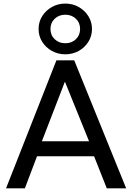

<svg xmlns="http://www.w3.org/2000/svg" viewBox="-20 -1030 723 1050"><path d="M13 0 288.5 -700H386L670 0H564L494.5 -175.5H182.5L116 0ZM209 -257.5H467L335 -583.5ZM337 -733Q297.5 -733 264.2 -751.2Q231 -769.5 211 -801Q191 -832.5 191 -871.5Q191 -910.5 211 -942Q231 -973.5 264.2 -992Q297.5 -1010.5 337 -1010.5Q377 -1010.5 410 -992Q443 -973.5 463 -942Q483 -910.5 483 -871.5Q483 -832.5 463 -801Q443 -769.5 410 -751.2Q377 -733 337 -733ZM337 -793.5Q372 -793.5 395 -815.5Q418 -837.5 418 -871.5Q418 -905.5 395 -927.5Q372 -949.5 337 -949.5Q302.5 -949.5 279.2 -927.5Q256 -905.5 256 -871.5Q256 -837.5 279.2 -815.5Q302.5 -793.5 337 -793.5Z"/></svg>

Font: Geologica Cursive Light
Style: Regular
Weight: 300
Designer: Sindre Bremnes, Frode Helland
Foundry: Monokrom Skriftforlag AS
Version: Version 1.010;gftools[0.9.28]